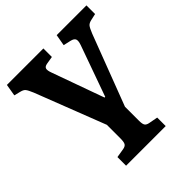

<svg xmlns="http://www.w3.org/2000/svg" viewBox="-201 -640 990 990"><g transform="rotate(-45 293.5 -145.5)"><path d="M149 219V156L198 148Q216 145 222 135Q228 125 228 98V0L79 -384Q67 -413 59 -422.5Q51 -432 34 -436L-2 -445L9 -510H275V-448L233 -441Q215 -438 211.5 -427Q208 -416 217 -392L319 -108H324L423 -385Q432 -410 427.5 -422Q423 -434 401 -439L361 -448L372 -510H589V-447L553 -439Q535 -435 527 -425.5Q519 -416 507 -386L360 0V103Q360 127 366.5 136Q373 145 390 148L438 157V219Z"/></g></svg>

Font: Literata 12pt SemiBold
Style: Regular
Weight: 600
Designer: Latin by Veronika Burian and Jose Scaglione. Greek by Irene Vlachou. Cyrillic by Vera Evstafieva.
Foundry: TypeTogether
Version: Version 3.002